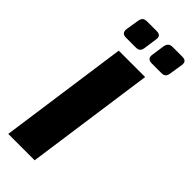

<svg xmlns="http://www.w3.org/2000/svg" viewBox="-287 -931 967 967"><g transform="rotate(45 196.5 -447.5)"><path d="M180 -895H115C91 -895 81 -886 78 -862L67 -794C65 -773 74 -762 96 -762H165C187 -762 196 -771 199 -793L209 -864C212 -885 204 -895 180 -895ZM363 -895H296C274 -895 264 -886 260 -863L250 -794C247 -773 257 -762 279 -762H347C369 -762 378 -771 381 -794L392 -864C395 -885 386 -895 363 -895ZM304 -690H116L19 0H207Z"/></g></svg>

Font: Exo 2 Extra Bold
Style: Italic
Weight: 800
Italic angle: -8°
Designer: Natanael Gama
Version: Version 1.001;PS 001.001;hotconv 1.0.88;makeotf.lib2.5.64775